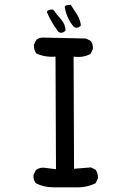

<svg xmlns="http://www.w3.org/2000/svg" viewBox="-20 -801 540 819"><path d="M207 -2Q166 -2 132.8 -19.5Q121.1 -33.2 123 -54.7L132.8 -75.2Q150.4 -88.9 173.8 -85L218.8 -79.1L216.8 -559.6Q171.9 -555.7 134.8 -573.2Q123 -589.8 125 -611.3L134.8 -630.9Q148.4 -642.6 169.9 -640.6L346.7 -636.7L366.2 -627Q377.9 -613.3 376 -591.8L366.2 -571.3Q335 -553.7 293.9 -559.6L295.9 -81.1L368.2 -86.9L387.7 -77.1Q399.4 -60.5 397.5 -39.1L387.7 -19.5Q348.6 0 301.8 -2ZM234.4 -662.1 228.5 -666Q199.2 -705.1 179.7 -750L183.6 -755.9Q193.4 -761.7 207 -759.8Q222.7 -738.3 240.2 -718.8Q257.8 -699.2 259.8 -671.9Q250 -658.2 234.4 -662.1ZM299.8 -683.6 293.9 -687.5Q263.7 -724.6 255.9 -771.5L259.8 -777.3L281.2 -781.2Q295.9 -759.8 308.6 -739.3Q321.3 -718.8 325.2 -693.4Q315.4 -679.7 299.8 -683.6Z"/></svg>

Font: JasonHandwriting1
Style: Regular
Weight: 400
Version: Version 1.48.20